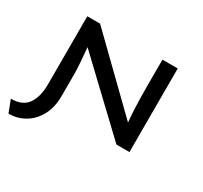

<svg xmlns="http://www.w3.org/2000/svg" viewBox="-176 -947 1474 1392"><g transform="rotate(30 560.5 -251.5)"><path d="M40 197 1 95Q98 95 140 34.5Q182 -26 182 -131V-700H289L857 -147L831 -118Q825 -156 821 -200Q817 -244 815 -290.5Q813 -337 812 -383Q811 -429 811 -470V-700H939V0H830L269 -532L290 -566Q293 -532 296 -499.5Q299 -467 301.5 -436.5Q304 -406 306 -379Q308 -352 309 -330Q310 -308 310 -291V-106Q310 -13 274 55Q238 123 177 160Q116 197 40 197Z"/></g></svg>

Font: Lexend Zetta
Style: Regular
Weight: 400
Designer: Bonnie Shaver-Troup, Thomas Jockin
Foundry: Lexend
Version: Version 1.007